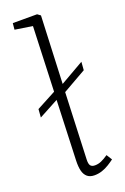

<svg xmlns="http://www.w3.org/2000/svg" viewBox="-151 -815 571 877"><g transform="rotate(-20 134.5 -376.5)"><path d="M149 14Q127 14 114 3Q101 -8 96 -28Q91 -48 92 -78L103 -369L8 -318L11 -358L105 -408L117 -723L32 -736L35 -767H153L168 -756L154 -428L269 -494L266 -454L152 -389L139 -67Q138 -45 144.5 -36.5Q151 -28 166 -28Q182 -28 197 -34.5Q212 -41 231 -54L248 -27Q236 -18 220 -8Q204 2 186 8Q168 14 149 14Z"/></g></svg>

Font: Literata 18pt ExtraLight
Style: Italic
Weight: 250
Italic angle: -2°
Designer: Latin by Veronika Burian and Jose Scaglione. Greek by Irene Vlachou. Cyrillic by Vera Evstafieva
Foundry: TypeTogether
Version: Version 3.103;gftools[0.9.29]